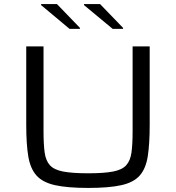

<svg xmlns="http://www.w3.org/2000/svg" viewBox="-20 -916 866 944"><path d="M414 8Q312 8 251 -5.5Q190 -19 159.5 -53Q129 -87 119 -147.5Q109 -208 109 -303V-688H194V-271Q194 -207 199.5 -166.5Q205 -126 225.5 -103.5Q246 -81 291 -72.5Q336 -64 414 -64Q491 -64 535.5 -72.5Q580 -81 600.5 -103.5Q621 -126 626.5 -166.5Q632 -207 632 -271V-688H716V-303Q716 -208 706.5 -147.5Q697 -87 667 -53Q637 -19 576.5 -5.5Q516 8 414 8ZM585 -774H534L393 -891V-896H472L585 -779ZM373 -774H322L182 -891V-896H260L373 -779Z"/></svg>

Font: Saira Expanded
Style: Regular
Weight: 400
Width: 7
Designer: Hector Gatti with collaboration of the Omnibus-Type team
Foundry: Omnibus-Type
Version: Version 1.100; ttfautohint (v1.8.3)